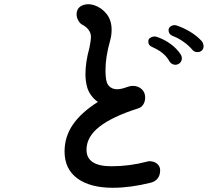

<svg xmlns="http://www.w3.org/2000/svg" viewBox="-20 -844 1040 910"><path d="M891 -609Q874 -629 849 -646.5Q824 -664 802 -672Q779 -680 779 -702Q779 -711 787 -717.5Q795 -724 806 -725Q812 -725 815 -724Q849 -713 882 -693Q915 -673 937 -648Q943 -640 945 -627Q945 -612 936.5 -604.5Q928 -597 916 -597Q900 -597 891 -609ZM782 -555Q761 -594 706 -619Q694 -624 688.5 -630Q683 -636 683 -649Q683 -659 692.5 -665Q702 -671 713 -671Q721 -671 727 -668Q761 -656 790 -634.5Q819 -613 837 -585Q842 -577 842 -568Q842 -555 833 -546Q824 -537 810 -537Q802 -537 794 -542Q786 -547 782 -555ZM739 -37Q739 -13 727 2Q715 17 694 22Q598 46 515 46Q407 46 346.5 1.5Q286 -43 286 -126Q286 -196 325.5 -253.5Q365 -311 444 -361Q425 -374 411.5 -393Q398 -412 393 -431Q385 -460 385 -492Q385 -550 404 -618Q407 -632 409 -646.5Q411 -661 411 -670Q411 -688 399 -703.5Q387 -719 368 -728Q358 -734 350.5 -748Q343 -762 343 -776Q343 -799 358.5 -811.5Q374 -824 400 -824Q409 -824 425 -820Q463 -807 486 -777Q509 -747 509 -703Q509 -677 502 -652Q480 -574 480 -513Q480 -473 486 -455Q491 -439 504 -430Q517 -421 536 -421Q554 -421 584 -432Q597 -437 609 -437Q634 -437 651 -422Q668 -407 668 -382Q668 -362 658.5 -348Q649 -334 634 -330Q514 -292 452 -244Q390 -196 390 -134Q390 -56 508 -56Q594 -56 677 -78Q683 -80 688 -80Q710 -80 724.5 -68Q739 -56 739 -37Z"/></svg>

Font: Tsukimi Rounded SemiBold
Style: Regular
Weight: 600
Designer: Takashi Funayama
Foundry: Takashi Funayama
Version: Version 1.032; ttfautohint (v1.8.3)